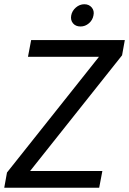

<svg xmlns="http://www.w3.org/2000/svg" viewBox="-25 -886 609 906"><path d="M551 -625 117 -79H458L443 0H-5L8 -72L442 -618H107L122 -697H564ZM355 -761Q332 -761 319.5 -776Q307 -791 311 -813Q315 -835 333 -850.5Q351 -866 373 -866Q395 -866 408 -850.5Q421 -835 416 -813Q412 -791 394.5 -776Q377 -761 355 -761Z"/></svg>

Font: SVN-Poppins
Style: Italic
Weight: 400
Italic angle: -10°
Designer: Ninad Kale (Devanagari), Jonny Pinhorn (Latin)
Foundry: Indian Type Foundry
Version: Version 3.002 2017; ttfautohint (v1.8.3)